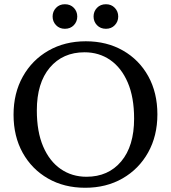

<svg xmlns="http://www.w3.org/2000/svg" viewBox="-20 -876 808 907"><path d="M385.5 -681Q484.5 -681 561 -637.2Q637.5 -593.5 680.5 -515.8Q723.5 -438 723.5 -336Q723.5 -234 679.8 -155.8Q636 -77.5 559 -33.2Q482 11 382.5 11Q283 11 206.8 -32.8Q130.5 -76.5 87.2 -154.2Q44 -232 44 -334Q44 -436 87.8 -514.2Q131.5 -592.5 208.8 -636.8Q286 -681 385.5 -681ZM388.5 -41Q491.5 -41 552.5 -113.5Q613.5 -186 613.5 -315.5Q613.5 -416.5 583.5 -486.2Q553.5 -556 500.8 -592.5Q448 -629 379.5 -629Q276.5 -629 215.2 -556.5Q154 -484 154 -354.5Q154 -253.5 184 -183.8Q214 -114 267 -77.5Q320 -41 388.5 -41ZM286.5 -740Q261 -740 244.8 -757Q228.5 -774 228.5 -798Q228.5 -822 244.8 -839Q261 -856 286.5 -856Q312.5 -856 328.8 -839Q345 -822 345 -798Q345 -774 328.8 -757Q312.5 -740 286.5 -740ZM480.5 -740Q454.5 -740 438.2 -757Q422 -774 422 -798Q422 -822 438.2 -839Q454.5 -856 480.5 -856Q506 -856 522.2 -839Q538.5 -822 538.5 -798Q538.5 -774 522.2 -757Q506 -740 480.5 -740Z"/></svg>

Font: Newsreader Text Medium
Style: Regular
Weight: 500
Designer: Hugues Gentile
Foundry: Production Type
Version: Version 1.001